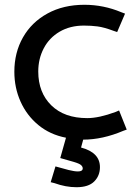

<svg xmlns="http://www.w3.org/2000/svg" viewBox="-20 -575 582 803"><path d="M267 136 212 121 192 187 208 191Q255 208 300 208Q350 208 374 184Q398 160 398 124Q398 63 319 42L328 9Q409 9 496 -28L510 -33L478 -113L464 -107Q394 -81 345 -81Q249 -81 194.5 -134.5Q140 -188 140 -276Q140 -329 163 -373Q186 -417 229.5 -442.5Q273 -468 331 -468Q361 -468 388 -464.5Q415 -461 455 -446L470 -441L503 -518L487 -524Q413 -555 333 -555Q245 -555 178.5 -518.5Q112 -482 76 -418.5Q40 -355 40 -275Q40 -208 66 -150Q92 -92 140.5 -52Q189 -12 256 1L232 86L288 102Q312 109 319 115.5Q326 122 326 129Q326 142 306 142Q291 142 267 136Z"/></svg>

Font: Cambay Devanagari
Style: Regular
Weight: 700
Designer: Pooja Saxena
Foundry: Pooja Saxena
Version: Version 1.095;PS 001.095;hotconv 1.0.70;makeotf.lib2.5.58329